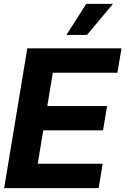

<svg xmlns="http://www.w3.org/2000/svg" viewBox="-20 -979 652 999"><path d="M1.5 0 122.1 -727.5H612.3L590.8 -600.6H254.9L226.1 -427.2H537.1L516.1 -300.8H205.1L176.3 -127H514.2L493.2 0ZM325.7 -797.4 428.7 -959H567.9L432.6 -797.4Z"/></svg>

Font: Inter Tight
Style: Bold Italic
Weight: 700
Italic angle: -9.39999°
Designer: Rasmus Andersson
Foundry: rsms
Version: Version 3.004